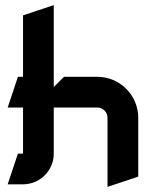

<svg xmlns="http://www.w3.org/2000/svg" viewBox="-20 -700 610 750"><path d="M190 -280H360C382.1 -280 400 -262.1 400 -240V30L520 -10V-240C520 -328.3 448.3 -400 360 -400H230L190 -360V-680L70 -640V-400H50L10 -280H70V-100H50L10 20H70C136.2 20 190 -33.8 190 -100Z"/></svg>

Font: Abibas
Style: Medium
Weight: 500
Version: Version 0.3